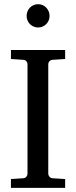

<svg xmlns="http://www.w3.org/2000/svg" viewBox="-20 -914 370 934"><path d="M33.2 0V-43L92.8 -46.9Q103.5 -47.9 108.6 -54.7Q113.8 -61.5 113.8 -68.8V-602.1Q113.8 -609.4 108.6 -615.7Q103.5 -622.1 92.8 -623L33.2 -627V-670.9H296.9V-627L235.8 -623Q225.6 -622.1 220.2 -615.7Q214.8 -609.4 214.8 -602.1V-68.8Q214.8 -61.5 220.2 -54.7Q225.6 -47.9 235.8 -46.9L296.9 -43V0ZM221.2 -836.4Q221.2 -824.7 216.8 -814.5Q212.4 -804.2 204.8 -796.6Q197.3 -789.1 187.3 -784.7Q177.2 -780.3 165.5 -780.3Q153.8 -780.3 143.6 -784.7Q133.3 -789.1 125.7 -796.6Q118.2 -804.2 113.8 -814.5Q109.4 -824.7 109.4 -836.4Q109.4 -848.1 113.8 -858.6Q118.2 -869.1 125.7 -877Q133.3 -884.8 143.6 -889.2Q153.8 -893.6 165.5 -893.6Q177.2 -893.6 187.3 -889.2Q197.3 -884.8 204.8 -877Q212.4 -869.1 216.8 -858.6Q221.2 -848.1 221.2 -836.4Z"/></svg>

Font: Charis SIL Am
Style: Regular
Weight: 400
Foundry: SIL International
Version: Version 5.000